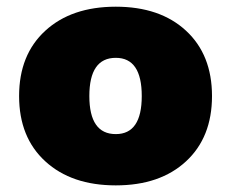

<svg xmlns="http://www.w3.org/2000/svg" viewBox="-20 -542 691 574"><path d="M536.1 -59.6Q458.5 12.2 326.2 12.2Q193.8 12.2 115.5 -59.6Q37.1 -131.3 37.1 -254.9Q37.1 -378.4 115.5 -450.2Q193.8 -522 326.2 -522Q458.5 -522 536.1 -450.2Q613.8 -378.4 613.8 -254.9Q613.8 -131.3 536.1 -59.6ZM326.2 -141.1Q403.8 -141.1 403.8 -254.9Q403.8 -369.1 326.2 -369.1Q247.1 -369.1 247.1 -254.9Q247.1 -141.1 326.2 -141.1Z"/></svg>

Font: Mulish ExtraBlack
Style: Regular
Weight: 1000
Designer: Vernon Adams
Foundry: Vernon Adams
Version: Version 3.603; ttfautohint (v1.8.3)